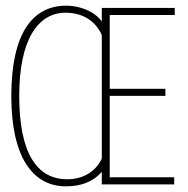

<svg xmlns="http://www.w3.org/2000/svg" viewBox="-20 -652 665 679"><path d="M213 7C268 7 310 -10 340 -44V0H596V-25H368V-313H565V-338H368V-599H598V-624H340V-576C314 -613 260 -632 215 -632C94 -632 20 -533 20 -312C20 -96 96 7 213 7ZM218 -18C110 -18 48 -111 48 -313C48 -513 115 -607 212 -607C270 -607 317 -580 340 -528V-91C318 -44 272 -18 218 -18Z"/></svg>

Font: Inconsolata Expanded ExtraLight
Style: Regular
Weight: 200
Width: 7
Monospace: yes
Designer: Raph Levien, Cyreal, Brenton Simpson
Foundry: Raph Levien, Cyreal, Google
Version: Version 3.100